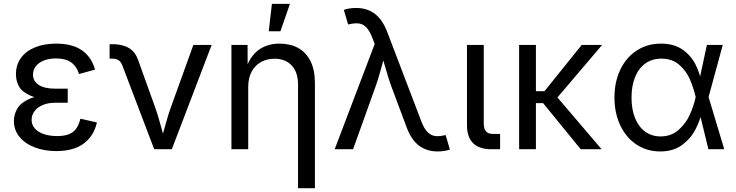

<svg xmlns="http://www.w3.org/2000/svg" viewBox="-20 -781 3850 1005"><path d="M52.7 -147.5Q52.7 -182.1 70.6 -212.6Q88.4 -243.2 134.3 -263.7Q180.2 -284.2 258.3 -284.2H334.5V-243.2H269Q231.9 -243.2 203.9 -231.4Q175.8 -219.7 160.6 -199.2Q145.5 -178.7 145.5 -153.3Q145.5 -128.4 161.9 -109.1Q178.2 -89.8 208.7 -79.3Q239.3 -68.8 279.3 -68.8Q317.4 -68.8 341.6 -78.9Q365.7 -88.9 379.4 -108.6Q393.1 -128.4 400.9 -159.7L487.3 -140.1Q471.2 -68.8 418 -29.5Q364.7 9.8 275.4 9.8Q211.9 9.8 161.1 -9.8Q110.4 -29.3 81.5 -65.2Q52.7 -101.1 52.7 -147.5ZM63.5 -392.1Q63.5 -441.9 89.8 -478Q116.2 -514.2 163.8 -533.4Q211.4 -552.7 273.9 -552.7Q358.4 -552.7 408.7 -517.8Q459 -482.9 477.5 -416.5L393.6 -393.6Q381.8 -433.1 352.8 -454.1Q323.7 -475.1 273.4 -475.1Q237.3 -475.1 210 -464.4Q182.6 -453.6 167.7 -434.6Q152.8 -415.5 152.8 -390.6Q152.8 -356.4 182.6 -336.7Q212.4 -316.9 269 -316.9H334.5V-261.7H258.3Q181.6 -261.7 138.4 -280.8Q95.2 -299.8 79.3 -328.6Q63.5 -357.4 63.5 -392.1Z M565.9 -474.1H553.7V-549.8H568.4Q620.6 -549.8 654.1 -530Q687.5 -510.3 702.1 -469.2L791 -222.2Q801.3 -193.4 809.8 -164.3Q818.4 -135.3 829.6 -94.2L849.6 -24.9H817.4Q823.7 -45.9 835.4 -89.8Q847.7 -133.8 856.2 -163.3Q864.7 -192.9 875.5 -222.2L992.2 -545.9H1087.9L879.4 0H787.1L621.1 -436.5Q613.3 -457.5 600.8 -465.8Q588.4 -474.1 565.9 -474.1Z M1279.3 0H1191.4V-545.9H1275.9L1276.4 -413.6H1264.2Q1288.1 -486.3 1333.5 -519.5Q1378.9 -552.7 1443.4 -552.7Q1499.5 -552.7 1541 -529.8Q1582.5 -506.8 1605.5 -460.4Q1628.4 -414.1 1628.4 -346.7V204.1H1540V-339.4Q1540 -402.3 1507.1 -438Q1474.1 -473.6 1417 -473.6Q1377.4 -473.6 1346.2 -456.3Q1314.9 -439 1297.1 -405.8Q1279.3 -372.6 1279.3 -327.1ZM1403.3 -760.7H1497.6L1447.8 -617.2H1386.7Z M1941.4 -550.8 1930.2 -580.1Q1915.5 -618.2 1898.7 -636.2Q1881.8 -654.3 1861.3 -657.7Q1840.8 -661.1 1811 -654.8L1802.2 -652.8L1779.8 -729Q1788.1 -733.4 1806.4 -736.3Q1824.7 -739.3 1844.2 -739.3Q1901.9 -739.3 1942.1 -708.7Q1982.4 -678.2 2007.3 -612.8L2184.6 -147.9Q2198.7 -110.4 2215.8 -92Q2232.9 -73.7 2253.7 -69.8Q2274.4 -65.9 2303.7 -72.3L2312.5 -74.2L2335 1.5Q2326.7 5.4 2308.8 8.5Q2291 11.7 2270.5 11.7Q2213.4 11.7 2173.1 -18.8Q2132.8 -49.3 2108.4 -114.7L2030.3 -323.7Q2011.7 -373.5 1987.8 -460Q1972.2 -515.1 1970.2 -521H2002.4Q1990.7 -481.9 1982.4 -449.7Q1974.1 -418.9 1964.4 -385.7Q1954.6 -352.5 1944.3 -323.7L1828.1 0H1731.9Z M2424.3 -125V-545.9H2512.2V-136.7Q2512.2 -106.9 2523.7 -93.5Q2535.2 -80.1 2559.6 -80.1H2597.7V0H2550.8Q2487.3 0 2455.8 -32.2Q2424.3 -64.5 2424.3 -125Z M2785.2 0H2697.3V-545.9H2785.2ZM2872.6 -241.2H2752V-303.7H2830.1L3024.9 -545.9H3131.8ZM2820.8 -243.7 2868.2 -305.7 3128.9 0H3019.5Z M3196.3 -270.5Q3196.3 -353 3227.3 -417.2Q3258.3 -481.4 3313.7 -517.1Q3369.1 -552.7 3439.9 -552.7Q3508.3 -552.7 3553.2 -521Q3598.1 -489.3 3621.3 -442.1Q3644.5 -395 3653.8 -342.3H3685.5L3688.5 -274.4L3771 0H3688L3621.1 -274.4Q3609.4 -323.2 3591.1 -366Q3572.8 -408.7 3535.9 -441.4Q3499 -474.1 3442.4 -474.1Q3394.5 -474.1 3359.1 -449.5Q3323.7 -424.8 3304.7 -378.7Q3285.6 -332.5 3285.6 -270Q3285.6 -208.5 3304.2 -162.6Q3322.8 -116.7 3357.2 -91.8Q3391.6 -66.9 3437.5 -66.9Q3493.2 -66.9 3531.5 -100.6Q3569.8 -134.3 3590.6 -180.2Q3611.3 -226.1 3621.1 -271.5L3680.2 -545.9H3763.2L3688.5 -271.5L3685.5 -206.5H3658.2Q3645 -151.9 3620.4 -103.8Q3595.7 -55.7 3550 -22Q3504.4 11.7 3436 11.7Q3366.2 11.7 3311.8 -24.4Q3257.3 -60.5 3226.8 -124.8Q3196.3 -189 3196.3 -270.5Z"/></svg>

Font: Inter RS Variable
Style: Regular
Weight: 400
Designer: Rasmus Andersson (customised by Maria Ramos and Noel Pretorius)
Foundry: rsms
Version: Version 3.001;Glyphs 3.2.3 (3260)